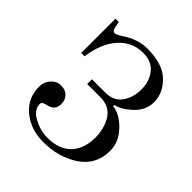

<svg xmlns="http://www.w3.org/2000/svg" viewBox="-201 -869 1027 1027"><g transform="rotate(45 312.0 -356.0)"><path d="M328 -730Q444 -730 500 -675.5Q556 -621 556 -553Q556 -491 507 -445Q458 -399 416 -392V-382Q470 -377 522 -323Q574 -269 574 -203Q574 -96 488.5 -39Q403 18 286 18Q193 18 127.5 -35.5Q62 -89 62 -175Q62 -213 85.5 -238.5Q109 -264 141 -264Q175 -264 193.5 -244.5Q212 -225 212 -195Q212 -147 165 -137Q150 -134 140 -129Q130 -124 130 -112Q130 -70 181.5 -42Q233 -14 286 -14Q375 -14 421.5 -63Q468 -112 468 -196Q468 -227 461 -256Q454 -285 439.5 -311Q425 -337 398.5 -352.5Q372 -368 336 -368H234V-404H334Q398 -404 429 -447.5Q460 -491 460 -552Q460 -614 426.5 -656Q393 -698 328 -698Q247 -698 191 -636.5Q135 -575 119 -463H94V-722H119L126 -686Q131 -664 146 -664Q158 -664 185 -682Q255 -730 328 -730Z"/></g></svg>

Font: Old Standard TT
Style: Regular
Weight: 400
Designer: Alexey Kryukov <alexios@thessalonica.org.ru>
Version: Version 1.0